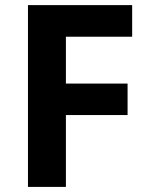

<svg xmlns="http://www.w3.org/2000/svg" viewBox="-20 -734 589 754"><path d="M238.8 0H89.8V-713.9H499V-589.8H238.8V-405.8H481V-282.2H238.8Z"/></svg>

Font: Sahel FD
Style: Bold-FD
Weight: 700
Foundry: Saber Rastikerdar (saber.rastikerdar@gmail.com)
Version: Version 3.3.0